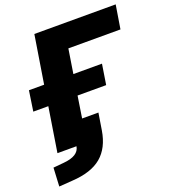

<svg xmlns="http://www.w3.org/2000/svg" viewBox="-157 -823 1012 1129"><g transform="rotate(-20 348.5 -258.5)"><path d="M19 188 25 72 90 66Q186 58 195 0H76L120 -278H26L45 -405H140L188 -705H697L673 -557H347L323 -405H502L482 -278H303L282 -142H384L367 -36Q350 68 286.5 121.5Q223 175 103 182Z"/></g></svg>

Font: Mulish Black
Style: Italic
Weight: 900
Italic angle: -9°
Designer: Vernon Adams
Foundry: Vernon Adams
Version: Version 3.603; ttfautohint (v1.8.3)